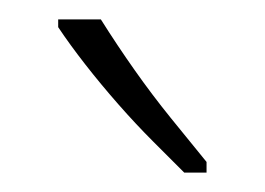

<svg xmlns="http://www.w3.org/2000/svg" viewBox="-20 -784 273 198"><path d="M84 -764Q101 -737 119 -711.5Q137 -686 156 -662.5Q175 -639 193 -617V-606H170Q156 -620 138 -638Q120 -656 102 -676.5Q84 -697 68 -717.5Q52 -738 40 -756V-764Z"/></svg>

Font: Noto Sans Khmer ExtraCondensed ExtraLight
Style: Regular
Weight: 250
Width: 2
Designer: Danh Hong and the Monotype Design Team
Foundry: Monotype Imaging Inc.
Version: Version 2.004